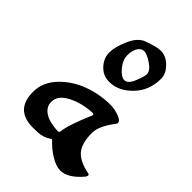

<svg xmlns="http://www.w3.org/2000/svg" viewBox="-258 -931 1097 1097"><g transform="rotate(45 290.0 -382.5)"><path d="M287 -493Q236 -493 202 -530Q168 -567 168 -612Q168 -657 196 -721.5Q224 -786 270 -803Q338 -828 369 -828Q412 -828 448 -792Q484 -756 484 -716Q484 -620 422 -556.5Q360 -493 287 -493ZM341 -561Q369 -561 388.5 -609.5Q408 -658 408 -676Q408 -705 367 -732Q326 -759 305 -759Q280 -759 266 -734.5Q252 -710 252 -676Q252 -636 283.5 -598.5Q315 -561 341 -561ZM423 -218Q423 -133 457.5 -93.5Q492 -54 571 -39Q580 -38 580 -29Q580 -23 573 -14Q508 63 446 63Q413 63 368.5 36Q324 9 294 -25Q286 -33 279 -26Q262 -14 242 -8Q222 -2 207.5 -1Q193 0 163 0Q19 0 19 -145Q19 -222 76.5 -283.5Q134 -345 216.5 -375.5Q299 -406 385 -406Q410 -406 440 -397.5Q470 -389 483 -376Q488 -371 488 -363Q488 -358 484 -352Q423 -273 423 -218ZM133 -179Q133 -138 170.5 -113.5Q208 -89 278 -86Q288 -86 290 -97Q296 -155 354 -289Q357 -295 353 -298.5Q349 -302 340 -301Q257 -296 195 -263Q133 -230 133 -179Z"/></g></svg>

Font: Joscelyn
Style: Regular
Weight: 400
Designer: Peter S. Baker
Version: Version 1.012